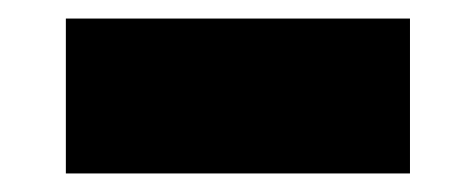

<svg xmlns="http://www.w3.org/2000/svg" viewBox="-20 -391 512 207"><path d="M51 -204V-371H422V-204Z"/></svg>

Font: Mach ExtraBold
Style: Regular
Weight: 800
Version: Version 1.002